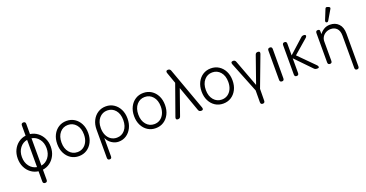

<svg xmlns="http://www.w3.org/2000/svg" viewBox="-38 -1569 4951 2595"><g transform="rotate(-20 2437.5 -271.5)"><path d="M285 195Q253 195 253 162V16Q193 8 146.5 -27Q100 -62 73.5 -117Q47 -172 47 -241Q47 -309 73.5 -363.5Q100 -418 146.5 -453Q193 -488 253 -496V-642Q253 -675 285 -675Q316 -675 316 -642V-496Q375 -488 421.5 -453Q468 -418 495 -363.5Q522 -309 522 -241Q522 -172 495 -117Q468 -62 421.5 -27Q375 8 316 16V162Q316 195 285 195ZM316 -436V-43Q380 -54 421 -108Q462 -162 462 -241Q462 -319 421 -372Q380 -425 316 -436ZM253 -44V-436Q189 -425 148 -372Q107 -319 107 -241Q107 -162 148 -108.5Q189 -55 253 -44Z M838 11Q774 11 724 -21Q674 -53 645 -110Q616 -167 616 -242Q616 -317 645 -374Q674 -431 724 -463Q774 -495 838 -495Q903 -495 953 -463Q1003 -431 1032 -374Q1061 -317 1061 -242Q1061 -167 1032 -110Q1003 -53 953 -21Q903 11 838 11ZM838 -47Q885 -47 921.5 -71Q958 -95 979 -139Q1000 -183 1000 -242Q1000 -331 954.5 -384Q909 -437 838 -437Q768 -437 722.5 -384Q677 -331 677 -242Q677 -154 722.5 -100.5Q768 -47 838 -47Z M1213 194Q1182 194 1182 161V-244Q1182 -319 1211 -376Q1240 -433 1290.5 -465.5Q1341 -498 1405 -498Q1469 -498 1519 -465.5Q1569 -433 1598 -376Q1627 -319 1627 -244Q1627 -169 1598.5 -111.5Q1570 -54 1521 -21.5Q1472 11 1410 11Q1358 11 1310.5 -20.5Q1263 -52 1242 -104V161Q1242 194 1213 194ZM1405 -48Q1476 -48 1521 -101.5Q1566 -155 1566 -244Q1566 -333 1521 -386Q1476 -439 1405 -439Q1335 -439 1289 -386Q1243 -333 1243 -244Q1243 -185 1264 -140.5Q1285 -96 1321.5 -72Q1358 -48 1405 -48Z M1943 11Q1879 11 1829 -21Q1779 -53 1750 -110Q1721 -167 1721 -242Q1721 -317 1750 -374Q1779 -431 1829 -463Q1879 -495 1943 -495Q2008 -495 2058 -463Q2108 -431 2137 -374Q2166 -317 2166 -242Q2166 -167 2137 -110Q2108 -53 2058 -21Q2008 11 1943 11ZM1943 -47Q1990 -47 2026.5 -71Q2063 -95 2084 -139Q2105 -183 2105 -242Q2105 -331 2059.5 -384Q2014 -437 1943 -437Q1873 -437 1827.5 -384Q1782 -331 1782 -242Q1782 -154 1827.5 -100.5Q1873 -47 1943 -47Z M2262 0Q2247 0 2241 -10.5Q2235 -21 2241 -38L2397 -476L2340 -637Q2334 -654 2340 -664.5Q2346 -675 2361 -675H2366Q2394 -675 2404 -648L2625 -38Q2631 -21 2625.5 -10.5Q2620 0 2604 0H2598Q2569 0 2560 -27L2431 -388L2304 -27Q2295 0 2267 0Z M2914 11Q2850 11 2800 -21Q2750 -53 2721 -110Q2692 -167 2692 -242Q2692 -317 2721 -374Q2750 -431 2800 -463Q2850 -495 2914 -495Q2979 -495 3029 -463Q3079 -431 3108 -374Q3137 -317 3137 -242Q3137 -167 3108 -110Q3079 -53 3029 -21Q2979 11 2914 11ZM2914 -47Q2961 -47 2997.5 -71Q3034 -95 3055 -139Q3076 -183 3076 -242Q3076 -331 3030.5 -384Q2985 -437 2914 -437Q2844 -437 2798.5 -384Q2753 -331 2753 -242Q2753 -154 2798.5 -100.5Q2844 -47 2914 -47Z M3414 195Q3383 195 3383 162L3384 -7L3208 -448Q3194 -487 3233 -487Q3261 -487 3271 -460L3415 -75L3550 -460Q3559 -487 3587 -487Q3607 -487 3613.5 -476.5Q3620 -466 3613 -448L3447 -7L3445 162Q3445 195 3414 195Z M3762 0Q3730 0 3730 -33V-454Q3730 -487 3762 -487Q3793 -487 3793 -454L3792 -33Q3792 0 3762 0Z M3973 0Q3942 0 3942 -33V-454Q3942 -487 3973 -487Q4003 -487 4003 -454V-286L4206 -469Q4223 -487 4247 -487Q4272 -487 4276 -474Q4280 -461 4266 -446L4058 -266L4282 -41Q4296 -25 4294 -12.5Q4292 0 4277 0H4262Q4237 0 4221 -19L4003 -244V-33Q4003 0 3973 0Z M4452 0Q4421 0 4421 -33V-453Q4421 -487 4450 -487Q4479 -487 4479 -465L4480 -418Q4503 -452 4541.5 -475.5Q4580 -499 4629 -499Q4706 -499 4753 -450Q4800 -401 4800 -309V162Q4800 195 4770 195Q4740 195 4740 162V-300Q4740 -371 4706.5 -405.5Q4673 -440 4620 -440Q4580 -440 4548.5 -422.5Q4517 -405 4499.5 -376Q4482 -347 4482 -311V-33Q4482 0 4452 0ZM4628 -557Q4617 -538 4598 -544Q4581 -552 4589 -575L4648 -721Q4657 -745 4681 -735L4698 -729Q4724 -718 4709 -695Z"/></g></svg>

Font: Zen Maru Gothic
Style: Regular
Weight: 400
Designer: Yoshimichi Ohira
Foundry: Positype
Version: Version 1.002